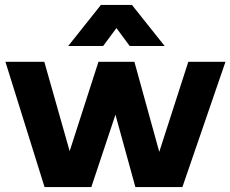

<svg xmlns="http://www.w3.org/2000/svg" viewBox="-20 -760 936 780"><path d="M745 -509H896L721 0H530L449 -294L351 0H161L2 -509H160L263 -146L380 -509H526L627 -143ZM649 -573H507L453 -646L399 -573H257L390 -740H516Z"/></svg>

Font: Livvic
Style: Bold
Weight: 700
Designer: Jacques Le Bailly, Baron von Fonthausen
Version: Version 1.001; ttfautohint (v1.8.2)